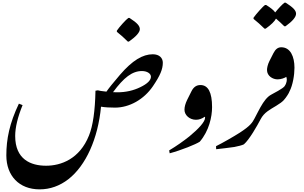

<svg xmlns="http://www.w3.org/2000/svg" viewBox="-20 -1093 2303 1454"><path d="M948 -778H956C1012 -817 1039 -849 1039 -872C1039 -895 1022 -918 961 -957H952C935 -946 882 -887 865 -861V-852C892 -831 920 -806 948 -778Z M280 341C359 341 432 315 498 264C630 161 722 -42 745 -285C775 -280 810 -278 851 -278C960 -278 1070 -340 1138 -440C1193 -521 1213 -569 1213 -618C1213 -653 1188 -682 1137 -682C1061 -682 983 -636 889 -527C836 -465 803 -424 786 -399C750 -403 728 -406 721 -409L703 -406C700 -254 684 -141 654 -67C583 111 442 162 329 162C213 162 95 114 95 -63C95 -128 114 -206 151 -297L123 -308C52 -159 28 -40 28 84C28 238 125 341 280 341ZM868 -394C856 -394 846 -394 836 -395C918 -506 981 -555 1055 -555C1094 -555 1123 -536 1123 -512C1123 -486 1097 -459 1043 -433C990 -407 932 -394 868 -394Z M1265 68C1354 44 1463 0 1493 -20C1563 -102 1586 -208 1586 -282C1586 -394 1556 -449 1498 -449C1468 -449 1446 -434 1430 -402L1397 -336C1384 -309 1377 -284 1377 -262C1377 -220 1417 -186 1464 -186C1486 -186 1508 -193 1531 -209C1533 -208 1533 -205 1533 -201C1533 -172 1486 -119 1414 -60C1370 -25 1318 12 1261 46Z M1617 37C1645 34 1724 25 1755 20C1786 14 1813 7 1827 0C1868 -35 1928 -141 1953 -189C1967 -216 1985 -235 2007 -251C2026 -265 2047 -277 2072 -292C2129 -326 2137 -343 2157 -372C2172 -394 2180 -417 2180 -436C2180 -456 2169 -466 2161 -466C2142 -466 2149 -459 2135 -440C2129 -432 2111 -419 2086 -405C2040 -379 2027 -374 2013 -362C1983 -336 1960 -297 1932 -243L1907 -195C1891 -165 1877 -141 1797 -89C1752 -60 1663 -9 1616 14Z M1983 -876H1992C2034 -906 2060 -932 2070 -952C2089 -936 2110 -917 2133 -894H2142C2195 -932 2222 -964 2222 -989C2222 -1016 2196 -1039 2143 -1073H2135C2122 -1065 2086 -1027 2064 -999C2052 -1017 2028 -1035 1996 -1055H1987C1971 -1045 1919 -986 1900 -959V-950C1926 -929 1954 -905 1983 -876Z M2126 -362C2144 -362 2160 -378 2173 -402C2197 -448 2210 -524 2210 -580C2210 -665 2179 -735 2110 -735C2084 -735 2066 -720 2051 -691L2020 -630C2007 -604 2002 -578 2002 -563C2002 -517 2046 -492 2082 -492C2109 -492 2137 -503 2148 -511C2150 -505 2152 -498 2152 -489C2152 -453 2112 -403 2112 -375C2112 -366 2117 -362 2126 -362Z"/></svg>

Font: Noto Nastaliq Urdu
Style: Regular
Weight: 400
Designer: Monotype Design Team (Patrick Giasson: type design, Kamal Mansour: OpenType code, Glenda Bellarosa). Updated by Simon Co
Foundry: Monotype Imaging Inc., Simon Cozens
Version: Version 3.009